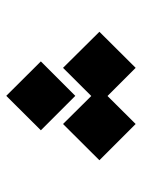

<svg xmlns="http://www.w3.org/2000/svg" viewBox="62 -953 462 626"><g transform="rotate(-90 293.0 -640.0)"><path d="M293.5 -625.5 181.2 -737.8 293.5 -850.6 405.8 -737.8ZM384.8 -428.7 266.6 -546.9 384.8 -665.5 502.4 -546.9ZM201.7 -428.7 83.5 -546.9 201.7 -665.5 319.3 -546.9Z"/></g></svg>

Font: Cascadia Mono Medium
Style: Regular
Weight: 500
Monospace: yes
Designer: Aaron Bell
Foundry: Saja Typeworks
Version: Version 2407.024